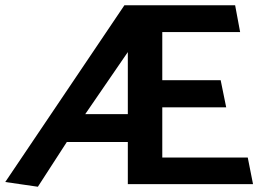

<svg xmlns="http://www.w3.org/2000/svg" viewBox="-20 -700 1002 730"><path d="M466 0H942L922 -101H597V-292H840L819 -395H597V-578H893L874 -680H453L0 -8L124 10L234 -160H466ZM466 -502V-266H304Z"/></svg>

Font: Catamaran Thin
Style: Bold
Weight: 700
Version: Version 2.000